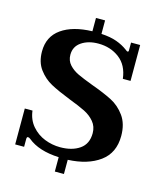

<svg xmlns="http://www.w3.org/2000/svg" viewBox="-127 -877 884 1059"><g transform="rotate(15 314.5 -347.5)"><path d="M340 10V91H288V9Q173 4 110 -48Q103 -54 96 -54Q89 -54 89 -41V3H38V-202H82Q88 -151 118.5 -115.5Q149 -80 192 -63Q235 -46 281 -46Q349 -46 392 -76Q435 -106 435 -167Q435 -205 412.5 -232Q390 -259 356 -276Q322 -293 264 -315Q193 -343 150.5 -366Q108 -389 78 -429.5Q48 -470 48 -531Q48 -616 112.5 -661.5Q177 -707 288 -710V-786H340V-709Q392 -706 428 -693Q464 -680 492 -659Q500 -652 504 -652Q510 -652 510 -660V-705H562V-500H518Q509 -576 458.5 -614.5Q408 -653 338 -653Q281 -653 242.5 -627Q204 -601 204 -554Q204 -520 225 -497Q246 -474 276.5 -459.5Q307 -445 363 -424Q435 -398 481 -374.5Q527 -351 559 -306.5Q591 -262 591 -193Q591 -96 522 -45.5Q453 5 340 10Z"/></g></svg>

Font: Taviraj DemiBold
Style: Regular
Weight: 600
Designer: Katatrad Team
Foundry: CadsonDemak
Version: Version 1.030